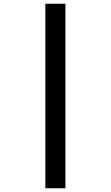

<svg xmlns="http://www.w3.org/2000/svg" viewBox="-20 -777 591 1024"><path d="M222 -757H329V227H222Z"/></svg>

Font: Noto Sans Hanifi Rohingya
Style: Regular
Weight: 400
Designer: Monotype Design Team and DaltonMaag
Foundry: Google LLC
Version: Version 2.101